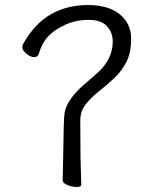

<svg xmlns="http://www.w3.org/2000/svg" viewBox="-20 -733 610 763"><path d="M303 1Q303 10 285.5 10Q268 10 248.5 2.5Q229 -5 229 -17L231 -105L233 -219Q234 -268 237 -286Q242 -314 263 -342.5Q284 -371 311.5 -394.5Q339 -418 366 -442Q428 -497 428 -568Q428 -604 405 -629Q382 -654 332 -654Q282 -654 240 -635Q198 -616 172.5 -589.5Q147 -563 134 -519Q130 -506 115.5 -506Q101 -506 85 -519.5Q69 -533 69 -543.5Q69 -554 71 -557Q118 -640 182.5 -676.5Q247 -713 329 -713Q411 -713 456 -676Q501 -639 501 -580.5Q501 -522 482 -486Q463 -450 434.5 -423Q406 -396 376.5 -373Q347 -350 323 -321.5Q299 -293 299 -254L300 -105Z"/></svg>

Font: LXGW WenKai TC
Style: Regular
Weight: 400
Designer: LXGW / Fontworks Inc.
Foundry: LXGW / Fontworks Inc.
Version: Version 1.330